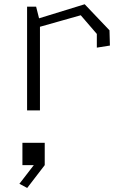

<svg xmlns="http://www.w3.org/2000/svg" viewBox="-20 -532 660 925"><path d="M446.5 -368.5 369 -458.5 130 -391V-432L388 -511.5L507.5 -386L509.5 -312.5L446.5 -302.5ZM110.5 -500H154L172.5 -426.5V0H110.5ZM88 156H195.5V263.5L111 373.5L73.5 353.5L164.5 235.5V263.5H88Z"/></svg>

Font: Monaspace Krypton Var ExLight
Style: Regular
Weight: 200
Designer: Riley Cran and the Lettermatic Team
Version: Version 1.200 (Monaspace Krypton Var)